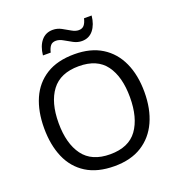

<svg xmlns="http://www.w3.org/2000/svg" viewBox="-160 -1044 1101 1186"><g transform="rotate(-20 390.5 -451.5)"><path d="M720 -358Q720 -247 682.5 -164.5Q645 -82 572 -36Q499 10 391 10Q280 10 206.5 -36Q133 -82 97 -165Q61 -248 61 -359Q61 -469 97 -551Q133 -633 206.5 -679Q280 -725 392 -725Q499 -725 572 -679.5Q645 -634 682.5 -551.5Q720 -469 720 -358ZM156 -358Q156 -223 213 -145.5Q270 -68 391 -68Q513 -68 569 -145.5Q625 -223 625 -358Q625 -493 569 -569.5Q513 -646 392 -646Q271 -646 213.5 -569.5Q156 -493 156 -358ZM208 -784Q214 -843 242.5 -877.5Q271 -912 318 -912Q348 -912 374.5 -897.5Q401 -883 425 -869Q449 -855 470 -855Q493 -855 505.5 -869.5Q518 -884 525 -913H575Q569 -855 541 -820Q513 -785 466 -785Q438 -785 411.5 -799Q385 -813 360.5 -827.5Q336 -842 314 -842Q290 -842 278 -827.5Q266 -813 259 -784Z"/></g></svg>

Font: Noto Sans Khojki
Style: Regular
Weight: 400
Designer: Monotype Design Team
Foundry: Monotype Imaging Inc.
Version: Version 2.003; ttfautohint (v1.8.4.7-5d5b)